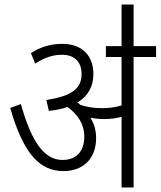

<svg xmlns="http://www.w3.org/2000/svg" viewBox="-20 -825 707 845"><path d="M403 -217C403 -250 395 -280 378 -307C398 -303 419 -301 438 -301C464 -301 491 -304 515 -311V0H568V-574H667V-622H568V-805H515V-622H446V-574H515V-361C486 -352 457 -349 430 -349C401 -349 365 -352 333 -364C329 -368 325 -371 321 -374C369 -403 391 -446 391 -499C391 -573 349 -632 253 -632C203 -632 157 -618 116 -591L135 -545C173 -570 211 -584 252 -584C310 -584 339 -551 339 -499C339 -438 301 -403 184 -385L195 -337C226 -340 253 -346 277 -354C321 -323 351 -279 351 -224C351 -159 316 -121 255 -121C173 -121 117 -205 72 -367L25 -350C84 -144 157 -72 260 -72C343 -72 403 -124 403 -217Z"/></svg>

Font: Noto Sans Devanagari SemiCondensed Light
Style: Regular
Weight: 300
Width: 4
Designer: Jelle Bosma - Monotype Design Team
Foundry: Monotype Imaging Inc.
Version: Version 2.004